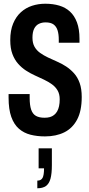

<svg xmlns="http://www.w3.org/2000/svg" viewBox="-20 -719 479 1029"><path d="M221 12Q179 12 143.5 3Q108 -6 81.5 -29Q55 -52 40.5 -92.5Q26 -133 26 -196Q26 -201 26 -206Q26 -211 26 -215H139Q139 -210 139 -205Q139 -200 139 -195Q139 -155 147 -131.5Q155 -108 172.5 -98Q190 -88 219 -88Q235 -88 247.5 -91.5Q260 -95 270 -103Q280 -111 286.5 -122.5Q293 -134 296.5 -150Q300 -166 300 -187Q300 -215 288.5 -234.5Q277 -254 258 -267.5Q239 -281 216 -292Q193 -303 167.5 -314.5Q142 -326 119 -341Q96 -356 77 -377.5Q58 -399 46.5 -429.5Q35 -460 35 -504Q35 -556 50.5 -593Q66 -630 92 -653.5Q118 -677 151.5 -688Q185 -699 223 -699Q264 -699 297.5 -689Q331 -679 355 -657Q379 -635 392.5 -599Q406 -563 406 -511V-490H295V-506Q295 -536 288.5 -556.5Q282 -577 267 -588Q252 -599 224 -599Q204 -599 188 -591Q172 -583 163 -565Q154 -547 154 -517Q154 -488 165 -468.5Q176 -449 195 -435.5Q214 -422 237 -411Q260 -400 285.5 -389Q311 -378 334 -363Q357 -348 376.5 -326.5Q396 -305 407 -274Q418 -243 418 -199Q418 -125 393.5 -78.5Q369 -32 325 -10Q281 12 221 12ZM180 290V249Q200 249 208 234.5Q216 220 216 183H187V76H258V166Q258 212 250.5 239Q243 266 226 278Q209 290 180 290Z"/></svg>

Font: Archivo ExtraCondensed SemiBold
Style: Regular
Weight: 600
Width: 2
Designer: Hector Gatti
Foundry: Omnibus-Type
Version: Version 2.001